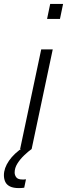

<svg xmlns="http://www.w3.org/2000/svg" viewBox="-48 -763 344 983"><path d="M193 -666 209 -743H275L259 -666ZM55 0 163 -510H222L114 0ZM49 200Q20 200 3 191.5Q-14 183 -21 168Q-28 153 -28 134Q-28 98 -2 60Q24 22 73 -10L114 0Q97 12 76 32Q55 52 41 74.5Q27 97 27 120Q27 134 35.5 145Q44 156 67 156Q70 156 74 156Q78 156 85 155L76 198Q68 199 62 199.5Q56 200 49 200Z"/></svg>

Font: Saira Expanded Light
Style: Italic
Weight: 300
Width: 7
Italic angle: -12°
Designer: Hector Gatti with collaboration of the Omnibus-Type team
Foundry: Omnibus-Type
Version: Version 1.101